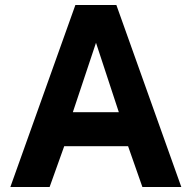

<svg xmlns="http://www.w3.org/2000/svg" viewBox="-20 -743 762 763"><path d="M279.5 -723H442.5L700.5 0H545.8L489 -162H235.2L177.2 0H21.2ZM452.2 -297.2 361.5 -573 269.5 -297.2Z"/></svg>

Font: Public Sans VF
Style: Regular
Weight: 400
Designer: Pablo Impallari, Rodrigo Fuenzalida (Modified by Dan O. Williams and USWDS)
Version: Version 1.003